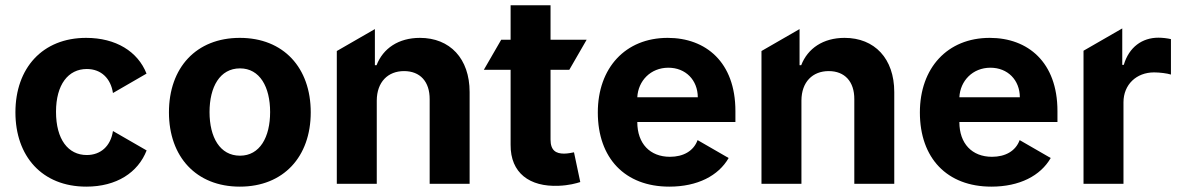

<svg xmlns="http://www.w3.org/2000/svg" viewBox="-20 -696 4471 727"><path d="M306.8 10.7C421.5 10.7 502.5 -42.6 535.2 -126.4L407.7 -199.9C398.8 -141.7 360.4 -109 308.6 -109C237.9 -109 192.1 -168.3 192.1 -272.7C192.1 -375.7 238.3 -434.7 308.6 -434.7C364 -434.7 399.5 -398.1 407.7 -343.8L534.8 -417.3C501.8 -501.1 418.7 -552.6 306.1 -552.6C140.6 -552.6 38.4 -437.9 38.4 -270.6C38.4 -104.8 138.8 10.7 306.8 10.7Z M619.7 -270.6C619.7 -102.6 722.7 10.7 888.1 10.7C1053.6 10.7 1156.6 -102.6 1156.6 -270.6C1156.6 -439.6 1053.6 -552.6 888.1 -552.6C722.7 -552.6 619.7 -439.6 619.7 -270.6ZM773.4 -271.7C773.4 -366.8 812.5 -437.1 888.8 -437.1C963.8 -437.1 1002.8 -366.8 1002.8 -271.7C1002.8 -176.5 963.8 -106.5 888.8 -106.5C812.5 -106.5 773.4 -176.5 773.4 -271.7Z M1255.3 -502.8V0H1406.6V-315.3C1407 -385.7 1448.9 -426.8 1509.9 -426.8C1570.7 -426.8 1607.2 -387.1 1606.9 -320.3V0H1758.2V-347.3C1758.2 -474.4 1683.6 -552.6 1570 -552.6C1489 -552.6 1430.4 -512.8 1405.9 -449.2H1399.5V-585.9Z M1812.1 -431.8H1913.4V-147.7C1912.6 -40.8 1985.4 12.1 2095.2 7.5C2134.2 6 2161.9 -1.8 2177.2 -6.7L2153.4 -119.3C2146 -117.9 2130 -114.3 2115.8 -114.3C2085.6 -114.3 2064.6 -125.7 2064.6 -167.6V-431.8H2135.7L2201.3 -545.5H2064.6V-676.1H1913.4V-545.5H1877.8Z M2514.2 10.7C2621.1 10.7 2700.3 -30.5 2739 -97.7L2621.4 -165.5C2606.2 -123.9 2567.1 -102.3 2516.7 -102.3C2441.1 -102.3 2393.1 -152.3 2393.1 -233.7V-234H2764.6V-275.6C2764.6 -460.9 2652.3 -552.6 2508.2 -552.6C2347.7 -552.6 2243.6 -438.6 2243.6 -270.2C2243.6 -97.3 2346.2 10.7 2514.2 10.7ZM2510.7 -439.6C2576.3 -439.6 2621.8 -392.8 2622.2 -327.8H2393.1C2396.3 -389.9 2443.5 -439.6 2510.7 -439.6Z M2863.3 -502.8V0H3014.6V-315.3C3014.9 -385.7 3056.8 -426.8 3117.9 -426.8C3178.6 -426.8 3215.2 -387.1 3214.8 -320.3V0H3366.1V-347.3C3366.1 -474.4 3291.5 -552.6 3177.9 -552.6C3096.9 -552.6 3038.4 -512.8 3013.8 -449.2H3007.5V-585.9Z M3733.7 10.7C3840.6 10.7 3919.7 -30.5 3958.5 -97.7L3840.9 -165.5C3825.6 -123.9 3786.6 -102.3 3736.2 -102.3C3660.5 -102.3 3612.6 -152.3 3612.6 -233.7V-234H3984V-275.6C3984 -460.9 3871.8 -552.6 3727.6 -552.6C3567.1 -552.6 3463.1 -438.6 3463.1 -270.2C3463.1 -97.3 3565.7 10.7 3733.7 10.7ZM3730.1 -439.6C3795.8 -439.6 3841.3 -392.8 3841.6 -327.8H3612.6C3615.8 -389.9 3663 -439.6 3730.1 -439.6Z M4082.7 -503.9V0H4234V-308.6C4234 -375.7 4283 -421.9 4349.8 -421.9C4370.7 -421.9 4399.5 -418.3 4413.7 -413.7V-547.9C4400.2 -551.1 4381.4 -553.3 4366.1 -553.3C4305 -553.3 4255 -517.8 4235.1 -450.3H4229.4V-588.4Z"/></svg>

Font: Inter-Hewn
Style: Bold
Weight: 700
Designer: Rasmus Andersson
Foundry: rsms
Version: Version 3.012;git-f93a4a705